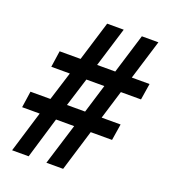

<svg xmlns="http://www.w3.org/2000/svg" viewBox="-132 -810 798 905"><g transform="rotate(20 267.5 -357.0)"><path d="M33 0 96 -207H8L20 -289H120L165 -433H72L84 -515H189L250 -714H333L272 -515H363L424 -714H507L446 -515H535L522 -433H421L377 -289H472L459 -207H352L289 0H205L269 -207H178L116 0ZM203 -289H294L338 -433H248Z"/></g></svg>

Font: Noto Sans Condensed SemiBold
Style: Italic
Weight: 600
Width: 3
Italic angle: -12°
Designer: Monotype Design Team
Foundry: Monotype Imaging Inc.
Version: Version 2.013; ttfautohint (v1.8.4.7-5d5b)